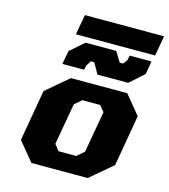

<svg xmlns="http://www.w3.org/2000/svg" viewBox="-127 -987 954 1087"><g transform="rotate(15 349.5 -443.5)"><path d="M214 -769 235 -887H699L678 -769ZM391 -580 355 -643H335L316 -612L311 -587H183L198 -666L279 -737H459L495 -678H515L534 -704L539 -731H667L654 -654L571 -580ZM159 0 68 -111 120 -411 251 -522H581L672 -411L620 -111L489 0ZM290 -104H394L436 -140L479 -383L450 -418H346L305 -383L262 -140Z"/></g></svg>

Font: Tomorrow
Style: Bold Italic
Weight: 700
Italic angle: -10°
Designer: Tony de Marco, Monica Rizzolli
Foundry: Just in Type
Version: Version 2.002